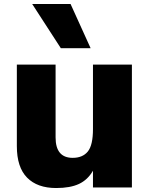

<svg xmlns="http://www.w3.org/2000/svg" viewBox="-20 -905 749 963"><path d="M64.5 -171.9V-581.1H258.8V-215.8Q258.8 -113.3 344.7 -113.3Q394.5 -113.3 420.4 -145Q446.3 -176.8 446.3 -257.8V-581.1H641.6V35.2H446.3V-48.8Q419.9 -2.9 376 17.6Q332 38.1 261.7 38.1Q167 38.1 115.7 -14.2Q64.5 -66.4 64.5 -171.9ZM141.6 -884.8H334L434.6 -663.1H285.2Z"/></svg>

Font: GenEi M Gothic v2 Black
Style: Regular
Weight: 900
Version: Version 2.0